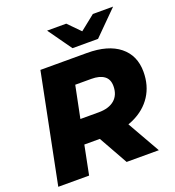

<svg xmlns="http://www.w3.org/2000/svg" viewBox="-159 -1034 1058 1159"><g transform="rotate(-20 370.0 -454.5)"><path d="M16 0 156 -700H455Q590 -700 663.5 -641Q737 -582 737 -477Q737 -389 694.5 -323.5Q652 -258 574 -222Q496 -186 390 -186H163L268 -271L214 0ZM455 0 312 -255H517L662 0ZM263 -248 194 -339H399Q465 -339 501 -370Q537 -401 537 -458Q537 -502 508 -523Q479 -544 427 -544H236L342 -638ZM383 -757 275 -909H398L521 -784H412L569 -909H699L547 -757Z"/></g></svg>

Font: Montserrat Thin ExtraBold
Style: Italic
Weight: 800
Italic angle: -11.3°
Version: Version 9.000